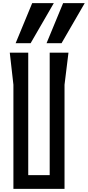

<svg xmlns="http://www.w3.org/2000/svg" viewBox="-20 -1197 557 1217"><path d="M174 -923 321 -1177H184L79 -923ZM370 -923 517 -1177H380L275 -923ZM42 -863 65 -660V0H389V-660L414 -863H295V-87H159V-863Z"/></svg>

Font: BackOut Medium
Style: Regular
Weight: 500
Designer: Frank Adebiaye
Foundry: Velvetyne Type Foundry
Version: Version 2.000;hotconv 1.0.109;makeotfexe 2.5.65596